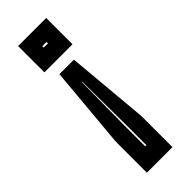

<svg xmlns="http://www.w3.org/2000/svg" viewBox="-240 -722 759 759"><g transform="rotate(-45 139.5 -343.0)"><path d="M98 -506H179L210 -160.5V14H67V-160.5ZM138.5 -420.5 136 -175V-64.5H142.5V-175L140.5 -420.5ZM61 -700H218V-553H61ZM128 -632 128.5 -624H152V-632Z"/></g></svg>

Font: Tourney ExtraBold
Style: Regular
Weight: 800
Designer: Tyler Finck
Foundry: Etcetera Type Co
Version: Version 1.015